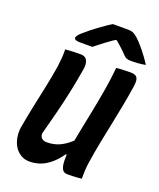

<svg xmlns="http://www.w3.org/2000/svg" viewBox="-170 -1045 963 1160"><g transform="rotate(20 311.5 -465.5)"><path d="M495 0Q480 2 465 3Q450 4 435 4.5Q420 5 405 5Q395 5 387 2.5Q379 0 373 -7.5Q367 -15 363 -29Q359 -43 358.5 -65.5Q358 -88 360 -121Q371 -191 385.5 -262.5Q400 -334 414.5 -407Q429 -480 441.5 -553Q454 -626 461 -700Q478 -702 493 -702.5Q508 -703 523 -703.5Q538 -704 554 -704Q573 -704 584.5 -697.5Q596 -691 599.5 -676.5Q603 -662 600 -638Q590 -571 577.5 -504.5Q565 -438 551 -372Q537 -306 524 -239Q511 -172 501 -106Q497 -77 495.5 -50.5Q494 -24 495 0ZM161 11Q129 11 104.5 -4Q80 -19 64.5 -44Q49 -69 43.5 -101Q38 -133 43 -166Q55 -236 70 -307Q85 -378 100 -449Q115 -520 126 -589Q130 -622 132 -648.5Q134 -675 133 -700Q159 -702 183 -703Q207 -704 231 -704Q252 -704 263.5 -694Q275 -684 278.5 -665Q282 -646 277 -619Q265 -546 250 -475Q235 -404 216.5 -330Q198 -256 176 -175Q176 -155 187.5 -144.5Q199 -134 219 -134Q251 -134 282 -143.5Q313 -153 347 -178.5Q381 -204 422 -253L392 -105H353Q325 -65 294 -39Q263 -13 230 -1Q197 11 161 11ZM352 -942Q364 -942 382 -942Q400 -942 418 -942Q436 -942 448 -942Q467 -942 479.5 -937.5Q492 -933 511 -917Q522 -907 536.5 -891.5Q551 -876 565.5 -858Q580 -840 595 -819.5Q610 -799 623 -778Q602 -774 577.5 -772Q553 -770 529 -770Q512 -770 502 -774Q492 -778 482 -788Q468 -804 446 -824Q424 -844 387 -876L438 -858Q423 -858 405.5 -858Q388 -858 372 -858L428 -877Q378 -844 342.5 -817.5Q307 -791 282 -770H208Q191 -770 181.5 -772Q172 -774 168.5 -778.5Q165 -783 165 -788Q167 -795 172.5 -803Q178 -811 195 -826Q211 -840 230 -855.5Q249 -871 270.5 -886.5Q292 -902 312.5 -916.5Q333 -931 352 -942Z"/></g></svg>

Font: Rec Mono Semicasual
Style: Bold Italic
Weight: 700
Italic angle: -10°
Version: Version 1.085; ttfautohint (v1.8.4.7-5d5b)